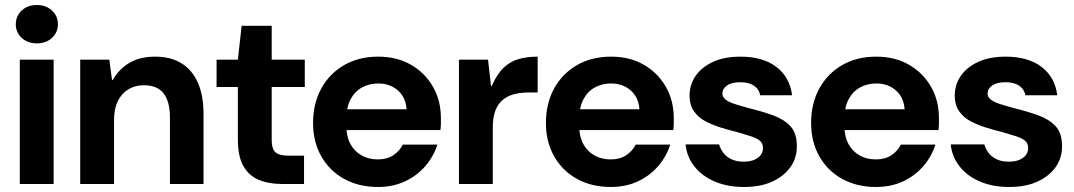

<svg xmlns="http://www.w3.org/2000/svg" viewBox="-20 -734 4283 766"><path d="M59 0V-496H194V0ZM127 -561Q90 -561 66.5 -583Q43 -605 43 -637Q43 -670 66.5 -692Q90 -714 127 -714Q164 -714 187.5 -692Q211 -670 211 -637Q211 -605 187.5 -583Q164 -561 127 -561Z M300 0V-496H416L427 -415H430Q454 -458 496 -483Q538 -508 599 -508Q661 -508 704 -481.5Q747 -455 769.5 -404Q792 -353 792 -278V0H658V-266Q658 -328 633 -361Q608 -394 553 -394Q519 -394 492 -377.5Q465 -361 450 -330.5Q435 -300 435 -256V0Z M1105 0Q1052 0 1012.5 -16.5Q973 -33 951 -71.5Q929 -110 929 -177V-387H844V-496H929L944 -631H1064V-496H1196V-387H1064V-175Q1064 -140 1079 -126.5Q1094 -113 1130 -113H1193V0Z M1488 12Q1412 12 1353.5 -20Q1295 -52 1262 -110Q1229 -168 1229 -243Q1229 -321 1261.5 -380.5Q1294 -440 1352.5 -474Q1411 -508 1489 -508Q1563 -508 1619 -476Q1675 -444 1707 -388.5Q1739 -333 1739 -263Q1739 -253 1739 -240.5Q1739 -228 1737 -215H1325V-298H1602Q1599 -345 1567.5 -373Q1536 -401 1489 -401Q1454 -401 1425 -385.5Q1396 -370 1379 -338.5Q1362 -307 1362 -259V-230Q1362 -189 1378 -159.5Q1394 -130 1422.5 -114Q1451 -98 1487 -98Q1524 -98 1549 -114.5Q1574 -131 1587 -157H1725Q1710 -110 1677 -71.5Q1644 -33 1596 -10.5Q1548 12 1488 12Z M1811 0V-496H1927L1939 -391H1942Q1963 -439 1989.5 -464Q2016 -489 2049.5 -498.5Q2083 -508 2125 -508V-365H2089Q2055 -365 2028.5 -357.5Q2002 -350 1983.5 -333.5Q1965 -317 1955.5 -290.5Q1946 -264 1946 -225V0Z M2417 12Q2341 12 2282.5 -20Q2224 -52 2191 -110Q2158 -168 2158 -243Q2158 -321 2190.5 -380.5Q2223 -440 2281.5 -474Q2340 -508 2418 -508Q2492 -508 2548 -476Q2604 -444 2636 -388.5Q2668 -333 2668 -263Q2668 -253 2668 -240.5Q2668 -228 2666 -215H2254V-298H2531Q2528 -345 2496.5 -373Q2465 -401 2418 -401Q2383 -401 2354 -385.5Q2325 -370 2308 -338.5Q2291 -307 2291 -259V-230Q2291 -189 2307 -159.5Q2323 -130 2351.5 -114Q2380 -98 2416 -98Q2453 -98 2478 -114.5Q2503 -131 2516 -157H2654Q2639 -110 2606 -71.5Q2573 -33 2525 -10.5Q2477 12 2417 12Z M2948 12Q2882 12 2831 -10Q2780 -32 2750 -70.5Q2720 -109 2715 -158H2849Q2854 -140 2866 -124Q2878 -108 2898.5 -98.5Q2919 -89 2946 -89Q2973 -89 2990.5 -97Q3008 -105 3016 -117Q3024 -129 3024 -142Q3024 -162 3011.5 -172.5Q2999 -183 2975.5 -190.5Q2952 -198 2921 -207Q2888 -215 2854.5 -225.5Q2821 -236 2793 -251Q2765 -266 2748 -291Q2731 -316 2731 -352Q2731 -396 2755 -431Q2779 -466 2824.5 -487Q2870 -508 2934 -508Q3024 -508 3077.5 -467Q3131 -426 3140 -354H3013Q3008 -379 2987.5 -392.5Q2967 -406 2934 -406Q2899 -406 2880.5 -393Q2862 -380 2862 -361Q2862 -347 2874.5 -337Q2887 -327 2910 -319.5Q2933 -312 2966 -303Q3019 -290 3062.5 -274.5Q3106 -259 3132.5 -231.5Q3159 -204 3159 -152Q3160 -105 3134 -68Q3108 -31 3061 -9.5Q3014 12 2948 12Z M3475 12Q3399 12 3340.5 -20Q3282 -52 3249 -110Q3216 -168 3216 -243Q3216 -321 3248.5 -380.5Q3281 -440 3339.5 -474Q3398 -508 3476 -508Q3550 -508 3606 -476Q3662 -444 3694 -388.5Q3726 -333 3726 -263Q3726 -253 3726 -240.5Q3726 -228 3724 -215H3312V-298H3589Q3586 -345 3554.5 -373Q3523 -401 3476 -401Q3441 -401 3412 -385.5Q3383 -370 3366 -338.5Q3349 -307 3349 -259V-230Q3349 -189 3365 -159.5Q3381 -130 3409.5 -114Q3438 -98 3474 -98Q3511 -98 3536 -114.5Q3561 -131 3574 -157H3712Q3697 -110 3664 -71.5Q3631 -33 3583 -10.5Q3535 12 3475 12Z M4006 12Q3940 12 3889 -10Q3838 -32 3808 -70.5Q3778 -109 3773 -158H3907Q3912 -140 3924 -124Q3936 -108 3956.5 -98.5Q3977 -89 4004 -89Q4031 -89 4048.5 -97Q4066 -105 4074 -117Q4082 -129 4082 -142Q4082 -162 4069.5 -172.5Q4057 -183 4033.5 -190.5Q4010 -198 3979 -207Q3946 -215 3912.5 -225.5Q3879 -236 3851 -251Q3823 -266 3806 -291Q3789 -316 3789 -352Q3789 -396 3813 -431Q3837 -466 3882.5 -487Q3928 -508 3992 -508Q4082 -508 4135.5 -467Q4189 -426 4198 -354H4071Q4066 -379 4045.5 -392.5Q4025 -406 3992 -406Q3957 -406 3938.5 -393Q3920 -380 3920 -361Q3920 -347 3932.5 -337Q3945 -327 3968 -319.5Q3991 -312 4024 -303Q4077 -290 4120.5 -274.5Q4164 -259 4190.5 -231.5Q4217 -204 4217 -152Q4218 -105 4192 -68Q4166 -31 4119 -9.5Q4072 12 4006 12Z"/></svg>

Font: DM Sans 36pt
Style: Bold
Weight: 700
Version: Version 4.004;gftools[0.9.30]